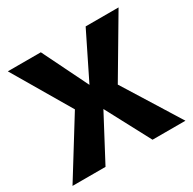

<svg xmlns="http://www.w3.org/2000/svg" viewBox="-150 -830 991 985"><g transform="rotate(-30 346.0 -337.5)"><path d="M8 0H203.5L342.5 -262.5L482 0H677L469 -334L670.5 -675H475.5L342.5 -405.5L210 -675H14.5L215 -334Z"/></g></svg>

Font: Anybody UltraCondensed Thin
Style: Bold
Weight: 700
Version: Version 1.111